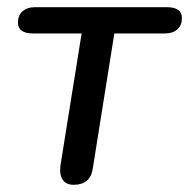

<svg xmlns="http://www.w3.org/2000/svg" viewBox="-20 -507 526 534"><path d="M185 7Q164 7 154.5 -7Q145 -21 148 -46L207 -414H72Q30 -414 30 -444Q30 -465 43 -476Q56 -487 76 -487H444Q486 -487 486 -457Q486 -437 473.5 -425.5Q461 -414 439 -414H298L238 -38Q235 -16 221.5 -4.5Q208 7 185 7Z"/></svg>

Font: Nunito Medium
Style: Italic
Weight: 500
Designer: Vernon Adams
Foundry: Vernon Adams
Version: Version 3.601